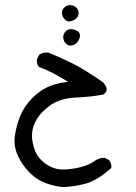

<svg xmlns="http://www.w3.org/2000/svg" viewBox="-20 -413 540 762"><path d="M37.6 146Q37.6 176.8 50.8 204.6Q68.8 243.7 97.7 272.2Q126.5 300.8 159.9 313.2Q193.4 325.7 229.5 329.6Q277.8 327.6 322 315.2Q366.2 302.7 421.4 253.9Q421.9 252 421.9 247.3Q421.9 242.7 419.9 235.8Q418 229 413.1 222.2L395.5 213.4Q393.6 213.4 391.6 213.4Q374 213.4 356.9 225.1Q335.9 240.2 307.6 248.3Q279.3 256.3 245.6 259.3Q238.8 259.8 230.5 259.8Q205.6 259.8 183.6 250Q156.7 237.8 137 215.1Q117.2 192.4 109.4 151.4Q106.9 138.7 106.9 126.5Q106.9 72.8 151.4 28.3Q162.6 17.6 176.3 7.3Q216.3 -22.9 281 -25.9Q345.7 -28.8 390.6 -38.1Q403.3 -47.4 403.3 -58.6Q403.3 -70.8 387.7 -87.4Q312 -139.6 266.1 -162.1Q220.2 -184.6 173.8 -203.6Q168.5 -204.6 164.1 -204.6Q147.5 -204.6 135.3 -195.3L126.5 -177.7Q126 -175.3 126 -172.9Q126 -157.7 134.3 -147.5Q181.6 -130.4 239.7 -94.7L250.5 -87.9L237.8 -86.4Q201.2 -82.5 168.7 -67.4Q136.2 -52.2 107.7 -23.4Q79.1 5.4 62.5 42Q46.4 78.6 39.6 122.6Q37.6 134.3 37.6 146ZM297.4 -271.5Q297.4 -291 269.5 -296.4Q265.1 -297.4 261.2 -297.4Q249.5 -297.4 241.2 -289.1Q231 -278.8 231 -265.6Q231 -251 241.2 -240.7Q249 -232.9 257.8 -231.9Q274.9 -232.9 283.4 -241.5Q292 -250 295.9 -262.7Q297.4 -267.1 297.4 -271.5ZM232.4 -380.4Q226.1 -373 226.1 -362.8Q226.1 -347.2 237.3 -335.9Q244.1 -329.1 252 -327.6Q270 -329.6 279.8 -337.4L283.2 -340.3Q292 -349.1 292 -361.3Q292 -373.5 282.5 -383.1Q272.9 -392.6 257.8 -392.6Q242.7 -392.6 232.4 -380.4Z"/></svg>

Font: Bakudai
Style: Light
Weight: 300
Version: Version 1.48